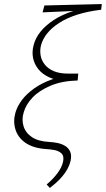

<svg xmlns="http://www.w3.org/2000/svg" viewBox="-20 -731 522 947"><path d="M226 196 210 179Q243 151 264 122.5Q285 94 291 67Q297 39 283.5 26Q270 13 248 9Q226 5 204 4Q142 -1 105 -27Q68 -53 56 -93Q44 -133 56 -175Q65 -207 88 -237.5Q111 -268 148 -294.5Q185 -321 236.5 -339.5Q288 -358 355 -364L346 -334H306Q257 -334 223 -349.5Q189 -365 169 -390Q149 -415 143 -445.5Q137 -476 146 -509Q155 -544 180 -575Q205 -606 245.5 -632.5Q286 -659 341 -676.5Q396 -694 465 -701L479 -683Q412 -675 360.5 -658.5Q309 -642 272 -618Q235 -594 213 -566.5Q191 -539 183 -510Q176 -485 180 -459.5Q184 -434 200.5 -413Q217 -392 245.5 -380Q274 -368 316 -368H366L363 -334Q286 -332 230 -308.5Q174 -285 141 -250.5Q108 -216 97 -177Q86 -142 96 -109Q106 -76 137 -55Q168 -34 221 -31Q243 -30 264.5 -25.5Q286 -21 302.5 -10.5Q319 0 326.5 18Q334 36 328 63Q323 84 310.5 106Q298 128 277 150.5Q256 173 226 196ZM190 -670 199 -704 482 -711 479 -683Z"/></svg>

Font: Ysabeau Office ExtraLight
Style: Italic
Weight: 250
Italic angle: -12°
Designer: Christian Thalmann (Catharsis Fonts)
Version: Version 2.001;gftools[0.9.30]; featfreeze: tnum,lnum,ss02